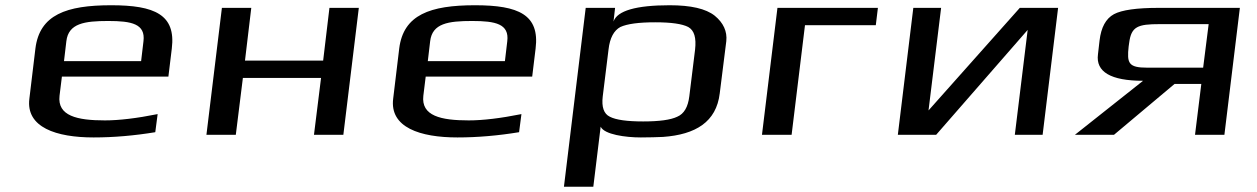

<svg xmlns="http://www.w3.org/2000/svg" viewBox="-20 -514 4793 732"><path d="M404 -494C233 -494 131 -458 115 -329L92 -138C78 -28 195 10 337 10C414 10 493 3 572 -10L581 -79C501 -63 434 -55 380 -55C274 -55 198 -72 207 -149L216 -222H622L635 -329C651 -458 570 -494 404 -494ZM393 -434C482 -434 535 -423 527 -357L518 -281H224L233 -357C241 -425 302 -434 393 -434Z M1289 0 1348 -484H1236L1212 -283H914L938 -484H826L767 0H879L906 -217H1204L1177 0Z M1791 -494C1620 -494 1518 -458 1502 -329L1479 -138C1465 -28 1582 10 1724 10C1801 10 1880 3 1959 -10L1968 -79C1888 -63 1821 -55 1767 -55C1661 -55 1585 -72 1594 -149L1603 -222H2009L2022 -329C2038 -458 1957 -494 1791 -494ZM1780 -434C1869 -434 1922 -423 1914 -357L1905 -281H1611L1620 -357C1628 -425 1689 -434 1780 -434Z M2423 10C2456 10 2484 9 2508 8C2632 -1 2711 -49 2724 -158L2749 -357C2753 -394 2738 -427 2705 -454C2671 -481 2614 -494 2533 -494C2405 -494 2333 -473 2319 -432L2325 -484H2213L2130 198H2242L2270 -31C2284 -1 2365 10 2423 10ZM2608 -147C2603 -106 2588 -80 2562 -69C2537 -57 2494 -51 2432 -51C2370 -51 2328 -57 2305 -69C2282 -80 2273 -106 2278 -147L2300 -325C2305 -370 2321 -398 2345 -411C2371 -423 2415 -429 2478 -429C2539 -429 2581 -423 2604 -411C2627 -398 2635 -370 2630 -325Z M3319 -418 3327 -484H2944L2885 0H2998L3049 -418Z M3549 0 3898 -400 3849 0H3955L4014 -484H3868L3520 -93L3568 -484H3462L3403 0Z M4227 0 4458 -194H4560L4536 0H4648L4707 -484H4397C4314 -484 4257 -476 4227 -460C4196 -443 4178 -410 4172 -359L4166 -307C4157 -240 4215 -206 4338 -206L4078 0ZM4401 -422H4588L4567 -256H4354C4282 -256 4276 -273 4283 -337L4285 -351C4293 -413 4318 -422 4401 -422Z"/></svg>

Font: Gamestation Extended
Style: Italic
Weight: 400
Width: 7
Designer: Jonas Hecksher
Foundry: Jonas Hecksher, Playtypeª, e-types AS
Version: Version 1.003